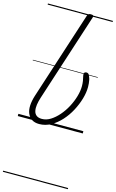

<svg xmlns="http://www.w3.org/2000/svg" viewBox="-211 -1090 1004 1664"><g transform="rotate(15 291.5 -258.0)"><path d="M196 19Q156 19 130 2Q104 -15 91 -45Q78 -75 80 -116Q82 -157 97 -205L353 -995Q357 -1006 363.5 -1011Q370 -1016 384 -1016Q401 -1016 405.5 -1010.5Q410 -1005 406 -993L151 -206Q139 -169 134.5 -137.5Q130 -106 135.5 -81.5Q141 -57 158.5 -43.5Q176 -30 207 -30Q247 -30 284.5 -53.5Q322 -77 356 -116Q390 -155 415.5 -203Q441 -251 455.5 -301Q470 -351 470 -394Q470 -417 466.5 -440Q463 -463 457 -486Q455 -497 456.5 -504.5Q458 -512 464 -515.5Q470 -519 479 -519Q489 -519 496 -512.5Q503 -506 508 -490Q514 -478 517 -463Q520 -448 521.5 -432.5Q523 -417 523 -400Q523 -350 506.5 -293.5Q490 -237 460.5 -181.5Q431 -126 390 -81Q349 -36 300 -8.5Q251 19 196 19ZM0 490H583V500H0ZM0 -20H583V0H0ZM0 -505H583V-500H0ZM0 -1010H583V-1000H0Z"/></g></svg>

Font: Playwrite AU VIC Guides
Style: Regular
Weight: 400
Designer: Veronika Burian, José Scaglione
Foundry: TypeTogether
Version: Version 1.003